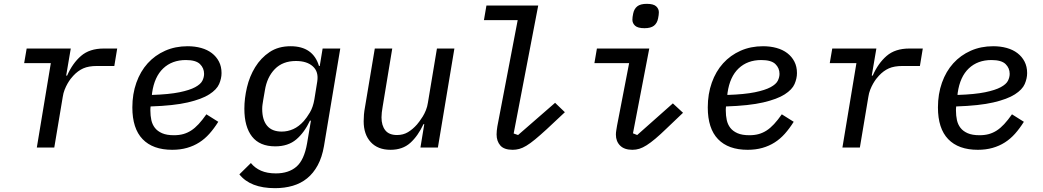

<svg xmlns="http://www.w3.org/2000/svg" viewBox="-20 -769 5440 1001"><path d="M172 0 245 -440H106L119 -516H349L325 -375H330Q358 -439 402.5 -477.5Q447 -516 521 -516H591L576 -425H486Q442 -425 414 -412.5Q386 -400 362 -374Q356 -368 348 -357.5Q340 -347 332 -333Q324 -319 317 -301.5Q310 -284 307 -263L263 0Z M878 12Q777 12 723.5 -43.5Q670 -99 670 -209Q670 -279 691 -338Q712 -397 750 -439Q788 -481 841 -504.5Q894 -528 958 -528Q996 -528 1028.5 -519Q1061 -510 1084.5 -492Q1108 -474 1121.5 -448Q1135 -422 1135 -388Q1135 -360 1122.5 -331Q1110 -302 1071 -277Q1032 -252 959 -235Q886 -218 765 -214Q764 -207 764 -200.5Q764 -194 764 -192Q764 -166 769 -143Q774 -120 787.5 -102.5Q801 -85 825 -74.5Q849 -64 887 -64Q914 -64 935.5 -70Q957 -76 976.5 -88.5Q996 -101 1015.5 -122Q1035 -143 1056 -173L1118 -134Q1096 -99 1072 -72Q1048 -45 1019 -26.5Q990 -8 955 2Q920 12 878 12ZM949 -456Q877 -456 831 -412.5Q785 -369 773 -285L772 -274Q862 -277 915.5 -288Q969 -299 997.5 -314.5Q1026 -330 1035 -348Q1044 -366 1044 -384Q1044 -414 1022.5 -435Q1001 -456 949 -456Z M1414 212Q1285 212 1228 140L1288 81Q1309 107 1341 121Q1373 135 1418 135Q1485 135 1525.5 100Q1566 65 1581 -22L1601 -140H1596Q1567 -78 1524.5 -42Q1482 -6 1415 -6Q1334 -6 1294 -57Q1254 -108 1254 -202Q1254 -256 1267.5 -313.5Q1281 -371 1310.5 -419Q1340 -467 1385.5 -497.5Q1431 -528 1495 -528Q1612 -528 1643 -425H1647L1662 -516H1754L1669 -7Q1659 51 1636.5 92.5Q1614 134 1581.5 160.5Q1549 187 1506.5 199.5Q1464 212 1414 212ZM1449 -83Q1480 -83 1509 -96Q1538 -109 1564 -138Q1579 -155 1595.5 -182.5Q1612 -210 1619 -251L1634 -344Q1642 -395 1611 -423Q1580 -451 1523 -451Q1454 -451 1413 -409Q1372 -367 1361 -298L1352 -246Q1350 -233 1348.5 -223Q1347 -213 1347 -201Q1347 -144 1372.5 -113.5Q1398 -83 1449 -83Z M2192 -122H2188Q2159 -60 2119 -24Q2079 12 2016 12Q1950 12 1913 -28Q1876 -68 1876 -137Q1876 -154 1877.5 -172Q1879 -190 1883 -211L1934 -516H2025L1975 -213Q1969 -180 1969 -157Q1969 -115 1988.5 -90Q2008 -65 2050 -65Q2082 -65 2107 -80Q2132 -95 2154 -120Q2159 -126 2167 -136.5Q2175 -147 2184 -161.5Q2193 -176 2200.5 -194.5Q2208 -213 2211 -234L2258 -516H2349L2263 0H2172Z M2653 12Q2608 12 2588.5 -10.5Q2569 -33 2569 -68Q2569 -77 2570 -87.5Q2571 -98 2573 -110L2679 -664H2503L2516 -740H2786L2658 -73L2681 -65L2874 -233L2925 -184L2830 -95Q2795 -63 2769.5 -42Q2744 -21 2724 -9Q2704 3 2687 7.5Q2670 12 2653 12Z M3340 -622Q3305 -622 3291 -635Q3277 -648 3277 -666Q3277 -679 3281 -698Q3286 -723 3302.5 -736Q3319 -749 3352 -749Q3387 -749 3401 -736Q3415 -723 3415 -705Q3415 -692 3411 -673Q3406 -648 3389.5 -635Q3373 -622 3340 -622ZM3277 12Q3235 12 3213 -10Q3191 -32 3191 -67Q3191 -78 3193 -89.5Q3195 -101 3197 -114L3260 -440H3079L3092 -516H3365L3280 -74L3302 -65L3488 -230L3541 -181L3456 -100Q3423 -68 3397.5 -46.5Q3372 -25 3351.5 -12Q3331 1 3313.5 6.5Q3296 12 3277 12Z M3878 12Q3777 12 3723.5 -43.5Q3670 -99 3670 -209Q3670 -279 3691 -338Q3712 -397 3750 -439Q3788 -481 3841 -504.5Q3894 -528 3958 -528Q3996 -528 4028.5 -519Q4061 -510 4084.5 -492Q4108 -474 4121.5 -448Q4135 -422 4135 -388Q4135 -360 4122.5 -331Q4110 -302 4071 -277Q4032 -252 3959 -235Q3886 -218 3765 -214Q3764 -207 3764 -200.5Q3764 -194 3764 -192Q3764 -166 3769 -143Q3774 -120 3787.5 -102.5Q3801 -85 3825 -74.5Q3849 -64 3887 -64Q3914 -64 3935.5 -70Q3957 -76 3976.5 -88.5Q3996 -101 4015.5 -122Q4035 -143 4056 -173L4118 -134Q4096 -99 4072 -72Q4048 -45 4019 -26.5Q3990 -8 3955 2Q3920 12 3878 12ZM3949 -456Q3877 -456 3831 -412.5Q3785 -369 3773 -285L3772 -274Q3862 -277 3915.5 -288Q3969 -299 3997.5 -314.5Q4026 -330 4035 -348Q4044 -366 4044 -384Q4044 -414 4022.5 -435Q4001 -456 3949 -456Z M4372 0 4445 -440H4306L4319 -516H4549L4525 -375H4530Q4558 -439 4602.5 -477.5Q4647 -516 4721 -516H4791L4776 -425H4686Q4642 -425 4614 -412.5Q4586 -400 4562 -374Q4556 -368 4548 -357.5Q4540 -347 4532 -333Q4524 -319 4517 -301.5Q4510 -284 4507 -263L4463 0Z M5078 12Q4977 12 4923.5 -43.5Q4870 -99 4870 -209Q4870 -279 4891 -338Q4912 -397 4950 -439Q4988 -481 5041 -504.5Q5094 -528 5158 -528Q5196 -528 5228.5 -519Q5261 -510 5284.5 -492Q5308 -474 5321.5 -448Q5335 -422 5335 -388Q5335 -360 5322.5 -331Q5310 -302 5271 -277Q5232 -252 5159 -235Q5086 -218 4965 -214Q4964 -207 4964 -200.5Q4964 -194 4964 -192Q4964 -166 4969 -143Q4974 -120 4987.5 -102.5Q5001 -85 5025 -74.5Q5049 -64 5087 -64Q5114 -64 5135.5 -70Q5157 -76 5176.5 -88.5Q5196 -101 5215.5 -122Q5235 -143 5256 -173L5318 -134Q5296 -99 5272 -72Q5248 -45 5219 -26.5Q5190 -8 5155 2Q5120 12 5078 12ZM5149 -456Q5077 -456 5031 -412.5Q4985 -369 4973 -285L4972 -274Q5062 -277 5115.5 -288Q5169 -299 5197.5 -314.5Q5226 -330 5235 -348Q5244 -366 5244 -384Q5244 -414 5222.5 -435Q5201 -456 5149 -456Z"/></svg>

Font: IBM Plex Mono Text
Style: Italic
Weight: 450
Italic angle: -9°
Monospace: yes
Designer: Mike Abbink, Paul van der Laan, Pieter van Rosmalen
Foundry: Bold Monday
Version: Version 2.1